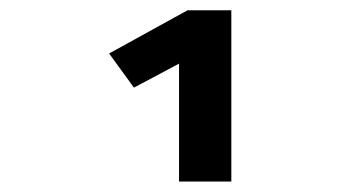

<svg xmlns="http://www.w3.org/2000/svg" viewBox="-20 -672 655 369"><path d="M324.1 -323.1V-549.7L237.4 -503.6L189.7 -569.2L340.5 -652.3H424.6V-323.1Z"/></svg>

Font: Fira Code SemiBold
Style: Regular
Weight: 600
Designer: Carrois Corporate, Edenspiekermann AG, Nikita Prokopov
Foundry: Carrois Corporate, Edenspiekermann AG, Nikita Prokopov
Version: Version 6.002